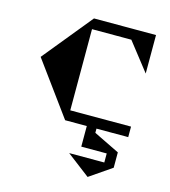

<svg xmlns="http://www.w3.org/2000/svg" viewBox="-107 -572 780 882"><g transform="rotate(15 283.0 -130.5)"><path d="M422 -436H235V-50H524V0H373V20L496 80V153L391 225L281 141H448V98H327V0H224L40 -252L231 -486H526V-303Z"/></g></svg>

Font: Chokokutai
Style: Regular
Weight: 400
Designer: 108号,108go
Foundry: Font Zone 108
Version: Version 1.000; ttfautohint (v1.8.3)